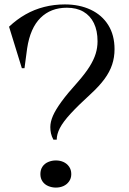

<svg xmlns="http://www.w3.org/2000/svg" viewBox="-20 -835 584 870"><path d="M274 -815Q340 -815 391 -791Q442 -767 470.5 -721.5Q499 -676 499 -612Q499 -575 488 -542Q477 -509 453.5 -477Q430 -445 392 -410Q334 -357 300 -320Q266 -283 251.5 -255Q237 -227 237 -202H222Q214 -217 211 -230.5Q208 -244 208 -259Q208 -283 220 -310.5Q232 -338 259 -375Q286 -412 333 -464Q367 -503 386 -533.5Q405 -564 413.5 -591.5Q422 -619 422 -648Q422 -696 405.5 -730Q389 -764 358 -782Q327 -800 283 -800Q210 -800 163.5 -754Q117 -708 103 -616L91 -526H79L21 -714Q56 -747 95.5 -769.5Q135 -792 180 -803.5Q225 -815 274 -815ZM233 -108Q252 -108 267.5 -101Q283 -94 293 -80Q303 -66 303 -46Q303 -27 293 -13Q283 1 267.5 8Q252 15 233 15Q215 15 198.5 8Q182 1 172.5 -13Q163 -27 163 -46Q163 -66 172.5 -80Q182 -94 198.5 -101Q215 -108 233 -108Z"/></svg>

Font: Kalnia
Style: Regular
Weight: 400
Designer: Frida Medrano
Foundry: Frida Medrano
Version: Version 1.105